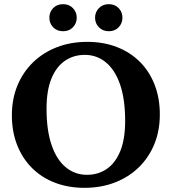

<svg xmlns="http://www.w3.org/2000/svg" viewBox="-20 -889 824 922"><path d="M399.5 -688Q477 -688 541 -663.2Q605 -638.5 651.2 -592.5Q697.5 -546.5 722.5 -482.2Q747.5 -418 747.5 -339.5Q747.5 -261 721 -196.5Q694.5 -132 646 -85Q597.5 -38 531.2 -12.5Q465 13 385.5 13Q307.5 13 243.5 -11.8Q179.5 -36.5 133.5 -82.5Q87.5 -128.5 62.2 -192.8Q37 -257 37 -335.5Q37 -414 63.8 -478.5Q90.5 -543 139 -590Q187.5 -637 253.8 -662.5Q320 -688 399.5 -688ZM397.5 -49.5Q451.5 -49.5 492.8 -77.8Q534 -106 557.5 -163.2Q581 -220.5 581 -308Q581 -413 556.5 -483.5Q532 -554 488.2 -589.8Q444.5 -625.5 387 -625.5Q333.5 -625.5 292 -597.2Q250.5 -569 227 -511.8Q203.5 -454.5 203.5 -367Q203.5 -262.5 228 -191.8Q252.5 -121 296.5 -85.2Q340.5 -49.5 397.5 -49.5ZM283 -739Q253.5 -739 235.2 -758Q217 -777 217 -804Q217 -831 235.2 -850Q253.5 -869 283 -869Q312 -869 330.2 -850Q348.5 -831 348.5 -804Q348.5 -777 330.2 -758Q312 -739 283 -739ZM502.5 -739Q473.5 -739 455 -758Q436.5 -777 436.5 -804Q436.5 -831 455 -850Q473.5 -869 502.5 -869Q531.5 -869 549.8 -850Q568 -831 568 -804Q568 -777 549.8 -758Q531.5 -739 502.5 -739Z"/></svg>

Font: Newsreader 24pt
Style: Bold
Weight: 700
Designer: Hugues Gentile
Foundry: Production Type
Version: Version 1.003